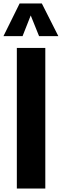

<svg xmlns="http://www.w3.org/2000/svg" viewBox="-34 -1086 356 1106"><path d="M63 0V-810H227V0ZM-14 -878 79 -1066H207L302 -878H191L143 -997L96 -878Z"/></svg>

Font: Oswald SemiBold
Style: Regular
Weight: 600
Designer: Vernon Adams
Foundry: Vernon Adams
Version: Version 4.100; ttfautohint (v1.8.1.43-b0c9)